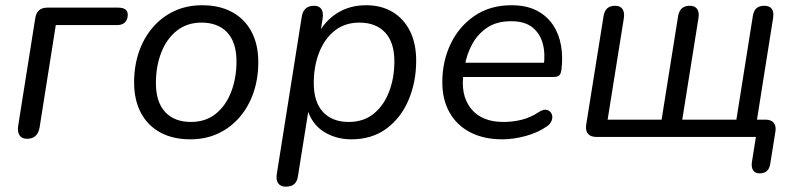

<svg xmlns="http://www.w3.org/2000/svg" viewBox="-20 -515 3000 722"><path d="M81.3 6.9Q62.3 6.9 53.6 -5.9Q44.9 -18.8 48.3 -41.7L112.7 -447.4Q116.1 -467.4 127.5 -476.9Q139 -486.3 158 -486.3H424.3Q442.3 -486.3 451.4 -479.5Q460.4 -472.7 460.4 -459.6Q460.4 -441.6 450.2 -431.2Q439.9 -420.7 420.5 -420.7H189.8L128.8 -35.3Q121.5 6.9 81.3 6.9Z M695.2 8.9Q630.1 8.9 582.6 -17Q535.1 -42.9 509.7 -91.1Q484.3 -139.2 484.3 -205.2Q484.3 -266.9 502.4 -319.7Q520.5 -372.4 554.5 -412Q588.6 -451.6 635.5 -473.4Q682.3 -495.3 740.4 -495.3Q806 -495.3 853.3 -469.3Q900.6 -443.4 925.9 -395.5Q951.3 -347.6 951.3 -281.2Q951.3 -219.4 933.2 -166.7Q915.1 -114 881.1 -74.4Q847 -34.8 800.2 -12.9Q753.3 8.9 695.2 8.9ZM697.7 -56.4Q753.2 -56.4 791.4 -87.1Q829.5 -117.9 849.4 -169.8Q869.3 -221.7 869.3 -284.1Q869.3 -355.8 834.5 -392.9Q799.6 -430 737.9 -430Q682.9 -430 644.5 -399.2Q606.1 -368.4 586.2 -317Q566.3 -265.7 566.3 -202.2Q566.3 -131 601.2 -93.7Q636 -56.4 697.7 -56.4Z M1054.2 186.9Q1035.3 186.9 1026.3 174.6Q1017.4 162.2 1020.8 139.9L1114.7 -452.1Q1118.1 -473 1129.7 -483.1Q1141.3 -493.3 1161.2 -493.3Q1180.1 -493.3 1188.4 -480.9Q1196.7 -468.5 1193.3 -445.7L1181.1 -369.6L1174.3 -383.7Q1201.2 -436.4 1248.1 -465.8Q1295 -495.3 1357.3 -495.3Q1413.8 -495.3 1456.1 -470.1Q1498.4 -444.8 1521.7 -398.1Q1545 -351.4 1545 -286.9Q1545 -206.6 1516.5 -139.4Q1488.1 -72.1 1433.6 -31.6Q1379.1 8.9 1301.1 8.9Q1242.4 8.9 1196.5 -20.4Q1150.7 -49.8 1133.7 -110.3H1141.6L1100.3 148.1Q1097.4 168 1086.3 177.4Q1075.1 186.9 1054.2 186.9ZM1291.3 -56.4Q1346.9 -56.4 1385 -87.1Q1423.1 -117.9 1443 -169.8Q1463 -221.7 1463 -284.1Q1463 -355.8 1428.1 -392.9Q1393.2 -430 1331.6 -430Q1276.5 -430 1238.1 -399.2Q1199.8 -368.4 1179.9 -317Q1159.9 -265.7 1159.9 -202.2Q1159.9 -131 1194.8 -93.7Q1229.7 -56.4 1291.3 -56.4Z M1868.8 8.9Q1799.6 8.9 1748.8 -17.2Q1698 -43.4 1670.7 -91.6Q1643.3 -139.7 1643.3 -205.6Q1643.3 -285 1674.9 -350.5Q1706.5 -416.1 1764.8 -455.7Q1823.2 -495.3 1902.7 -495.3Q1960 -495.3 1998.6 -475.1Q2037.2 -454.9 2059.9 -420.7Q2082.6 -386.5 2089.8 -343.1Q2097 -299.7 2091.4 -254.3Q2089.4 -237 2082.6 -231.3Q2075.7 -225.5 2061.3 -225.5H1705.7L1713.5 -279H2042.3L2024.3 -265.6Q2031.3 -313 2021 -351.1Q2010.7 -389.3 1981.9 -412.2Q1953.2 -435.2 1901.7 -435.2Q1847.6 -435.2 1811.5 -410.7Q1775.4 -386.2 1755.3 -348.3Q1735.1 -310.5 1728 -269.2L1724.1 -245.1Q1709.9 -159.9 1749.9 -108.1Q1789.9 -56.4 1872.9 -56.4Q1909.3 -56.4 1942.9 -65Q1976.5 -73.6 2006.7 -93.9Q2020.4 -102.8 2030.9 -102.4Q2041.4 -101.9 2048.1 -95.6Q2054.7 -89.3 2056.5 -79.8Q2058.2 -70.2 2053.6 -59.4Q2048.9 -48.7 2037.2 -40.3Q2003.2 -16.2 1957.1 -3.7Q1910.9 8.9 1868.8 8.9Z M2836.5 136.9Q2820 136.9 2812.5 126Q2804.9 115.1 2807.3 95.6L2822.5 0H2223.3Q2201.3 0 2191.1 -11.9Q2180.9 -23.9 2184.3 -45.8L2249.7 -454.9Q2253.1 -474.8 2264 -484.1Q2274.9 -493.3 2293.4 -493.3Q2312.3 -493.3 2320.8 -480.9Q2329.3 -468.5 2325.9 -446.2L2264.9 -65.1H2467.9L2529.9 -454Q2533.3 -473.9 2544.2 -483.6Q2555.2 -493.3 2573.6 -493.3Q2592.6 -493.3 2601.3 -481.6Q2610 -470 2606.6 -447.6L2545.6 -65.1H2749.1L2811.1 -455.4Q2814.5 -475.3 2824.9 -484.3Q2835.4 -493.3 2854.3 -493.3Q2873.3 -493.3 2882 -481.9Q2890.7 -470.4 2887.3 -448.1L2823.4 -45.1L2802.2 -65.1H2858.3Q2879.8 -65.1 2889.5 -53.2Q2899.3 -41.3 2895.9 -20.3L2876.3 102Q2870.5 136.9 2836.5 136.9Z"/></svg>

Font: Nunito ExtraLight
Style: Italic
Weight: 200
Italic angle: -9°
Designer: Vernon Adams
Foundry: Vernon Adams
Version: Version 3.602